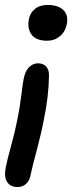

<svg xmlns="http://www.w3.org/2000/svg" viewBox="-23 -484 325 779"><path d="M168.9 -318.8Q123 -318.8 105 -343.8Q86.9 -368.7 94.2 -405.8Q98.6 -431.2 118.4 -447.5Q138.2 -463.9 169.9 -463.9Q212.4 -463.9 233.9 -443.4Q255.4 -422.9 248 -386.2Q242.2 -355.5 220.2 -337.2Q198.2 -318.8 168.9 -318.8ZM47.9 274.9Q19 274.9 5.6 253.9Q-7.8 232.9 1 191.9Q5.4 168 21.2 110.8Q37.1 53.7 46.9 3.9Q57.1 -44.9 63.2 -95.7Q69.3 -146.5 73.2 -165Q79.6 -196.3 95.2 -211.7Q110.8 -227.1 130.9 -227.1Q151.9 -227.1 163.8 -214.6Q175.8 -202.1 175.8 -179.2Q174.8 -92.8 154.8 2Q145 54.7 126.5 124Q107.9 193.4 102.1 221.2Q99.1 244.6 85 259.8Q70.8 274.9 47.9 274.9Z"/></svg>

Font: Shantell Sans Irregular Bouncy
Style: Italic
Weight: 500
Italic angle: -11.31°
Designer: Stephen Nixon, Anya Danilova, Shantell Martin
Foundry: Arrow Type
Version: Version 1.006;[9816181b4]